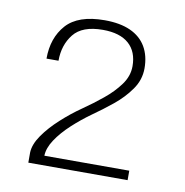

<svg xmlns="http://www.w3.org/2000/svg" viewBox="-59 -798 538 559"><g transform="rotate(10 210.0 -518.5)"><path d="M60 -295V-325.5Q61 -349.5 80 -376.8Q99 -404 127.8 -430.2Q156.5 -456.5 187 -477.5Q216 -497.5 244.2 -520.5Q272.5 -543.5 291.2 -569.2Q310 -595 310 -624Q310 -667 283.8 -690.2Q257.5 -713.5 207 -713.5Q146 -713.5 120.5 -681.2Q95 -649 95 -602.5H59.5Q59.5 -664 94.2 -703Q129 -742 207.5 -742Q253 -742 283.8 -728Q314.5 -714 330 -687.5Q345.5 -661 345.5 -624Q345.5 -590 325.2 -561.2Q305 -532.5 275.8 -508.8Q246.5 -485 218.5 -465.5Q189 -444.5 162.5 -420Q136 -395.5 119.5 -370.5Q103 -345.5 102.5 -323H353.5V-295Z"/></g></svg>

Font: Epilogue ExtraLight
Style: Regular
Weight: 250
Designer: Tyler Finck
Foundry: Etcetera Type Co
Version: Version 2.112